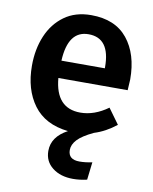

<svg xmlns="http://www.w3.org/2000/svg" viewBox="-86 -609 722 906"><g transform="rotate(10 274.5 -156.0)"><path d="M326 232Q266 232 227.5 202Q189 172 189 122Q189 54 264 14Q153 2 98 -72.5Q43 -147 43 -261Q43 -340 70 -404Q97 -468 149.5 -506Q202 -544 278 -544Q393 -544 452 -471Q511 -398 511 -277L508 -225H176Q188 -82 306 -82Q373 -82 438 -129L491 -56Q441 -16 386 1Q333 26 310.5 50Q288 74 288 100Q288 146 342 146Q371 146 403 139L393 224Q359 232 326 232ZM384 -308V-314Q384 -453 281 -453Q183 -453 176 -308Z"/></g></svg>

Font: Trujillo Medium
Style: Regular
Weight: 500
Designer: Fira Sans original fonts by bBox Type GmbH, Carrois Corporate GbR, & Edenspiekermann AG / Changes by Cristiano Sobral
Foundry: Fira Sans original fonts by bBox Type GmbH, Carrois Corporate GbR, & Edenspiekermann AG / Changes by Cristiano Sobral
Version: Version 4.301;October 17, 2021;FontCreator 14.0.0.2814 64-bi